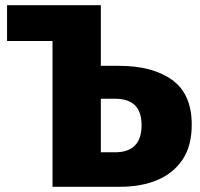

<svg xmlns="http://www.w3.org/2000/svg" viewBox="-20 -715 767 735"><path d="M441 0H181V-558H7V-695H366V-463H435Q564 -463 639 -409Q714 -355 714 -238Q714 -156 678.5 -103.5Q643 -51 581.5 -25.5Q520 0 441 0ZM420 -132Q522 -132 522 -236Q522 -337 421 -337H366V-132Z"/></svg>

Font: Trujillo ExtraBold
Style: Regular
Weight: 800
Designer: Fira Sans original fonts by bBox Type GmbH, Carrois Corporate GbR, & Edenspiekermann AG / Changes by Cristiano Sobral
Foundry: Fira Sans original fonts by bBox Type GmbH, Carrois Corporate GbR, & Edenspiekermann AG / Changes by Cristiano Sobral
Version: Version 4.301;July 28, 2020;FontCreator 13.0.0.2655 64-bit